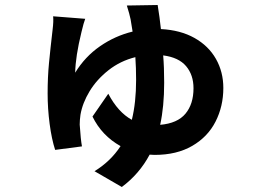

<svg xmlns="http://www.w3.org/2000/svg" viewBox="-20 -652 1040 766"><path d="M609 -632Q617 -583 622 -536Q700 -532 756 -500.5Q812 -469 841.5 -417Q871 -365 871 -301Q871 -228 840 -167Q809 -106 747 -70Q685 -34 597 -34L577 -35Q536 42 466 94L357 31Q421 -8 461 -69Q386 -111 349 -187L412 -278Q451 -204 506 -174Q523 -243 523 -333Q523 -381 520 -424Q460 -409 413 -372Q366 -335 337.5 -288Q309 -241 301 -194Q298 -173 298 -155Q302 -94 307 -68L200 -54Q186 -97 178 -158Q170 -219 170 -279Q170 -344 175.5 -401Q181 -458 190 -535Q194 -567 192 -587L320 -577Q314 -562 305 -524Q281 -426 280 -362Q319 -426 379 -467.5Q439 -509 509 -526L501 -575Q497 -595 486 -630ZM635 -322Q635 -227 619 -154Q688 -160 720 -198.5Q752 -237 752 -300Q752 -353 722.5 -388Q693 -423 631 -431Q635 -384 635 -322Z"/></svg>

Font: Sinter Bold
Style: Regular
Weight: 700
Foundry: Adobe & rsms
Version: Version 1.000